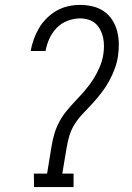

<svg xmlns="http://www.w3.org/2000/svg" viewBox="-20 -763 540 783"><path d="M119 0 118 -55H172L190 -165Q194 -191 201.5 -216.5Q209 -242 222 -266.5Q235 -291 253 -312.5Q271 -334 290 -354Q309 -374 327.5 -395.5Q346 -417 360.5 -440Q375 -463 386 -488.5Q397 -514 401 -539Q404 -557 404 -575Q404 -593 400.5 -609.5Q397 -626 389 -641.5Q381 -657 369 -667.5Q357 -678 340.5 -683Q324 -688 306 -688Q281 -688 255 -678Q229 -668 210.5 -648.5Q192 -629 181 -604.5Q170 -580 166 -555H105Q109 -578 117.5 -602Q126 -626 138.5 -647.5Q151 -669 170 -688Q189 -707 211 -719.5Q233 -732 257.5 -737.5Q282 -743 306 -743Q333 -743 358 -737Q383 -731 403.5 -717Q424 -703 437.5 -682Q451 -661 457.5 -636.5Q464 -612 464.5 -585.5Q465 -559 461 -533Q457 -507 447.5 -481.5Q438 -456 424.5 -431.5Q411 -407 394 -385Q377 -363 358 -342Q339 -321 319.5 -301Q300 -281 285 -257.5Q270 -234 262.5 -208Q255 -182 251 -156L234 -55H280V0Z"/></svg>

Font: Iosevka Curly Slab Light
Style: Italic
Weight: 300
Italic angle: -9°
Monospace: yes
Designer: Belleve Invis
Foundry: Belleve Invis
Version: Version 22.1.2; ttfautohint (v1.8.4)